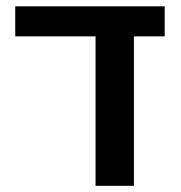

<svg xmlns="http://www.w3.org/2000/svg" viewBox="-20 -601 585 621"><path d="M512.7 -580.6V-483.4H413.1V0H289.1V-483.4H29.3V-580.6Z"/></svg>

Font: Heebo Medium
Style: Regular
Weight: 500
Designer: Oded Ezer
Foundry: Meir Sadan
Version: Version 2.001; ttfautohint (v1.5.14-ce02) -l 8 -r 50 -G 200 